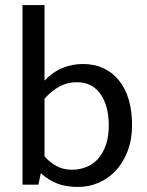

<svg xmlns="http://www.w3.org/2000/svg" viewBox="-20 -730 580 759"><path d="M502 -235Q502 -179 485 -134Q468 -89 439 -57Q410 -25 371 -8Q332 9 288 9Q242 9 207.5 -4Q173 -17 143 -44H141L132 0H69V-710H156V-411Q188 -445 226.5 -461Q265 -477 307 -477Q397 -477 449.5 -413Q502 -349 502 -235ZM410 -234Q410 -312 377 -358.5Q344 -405 284 -405Q246 -405 215 -388Q184 -371 156 -340V-112Q177 -88 203.5 -73.5Q230 -59 265 -59Q293 -59 319.5 -69Q346 -79 366 -100.5Q386 -122 398 -155Q410 -188 410 -234Z"/></svg>

Font: Mukta
Style: Regular
Weight: 400
Designer: Girish Dalvi and Yashodeep Gholap
Foundry: Ek Type
Version: Version 2.538;PS 1.001;hotconv 16.6.51;makeotf.lib2.5.65220;